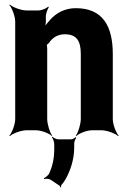

<svg xmlns="http://www.w3.org/2000/svg" viewBox="-20 -574 569 846"><path d="M265 -423C315 -423 336 -397 336 -337V-50C336 -26 324 11 314 24L316 26C327 14 362 0 386 0H427C451 0 488 14 501 26L503 24C491 11 477 -26 477 -50V-336C477 -460 432 -538 314 -538C266 -538 228 -517 201 -487C192 -477 178 -460 173 -450L177 -448C181 -459 183 -478 182 -493V-498C181 -511 189 -534 195 -542L192 -545C186 -537 163 -528 149 -528H97C73 -528 36 -542 23 -554L21 -552C33 -539 47 -502 47 -478V-50C47 -26 33 11 21 24L23 26C36 14 73 0 97 0H138C162 0 198 14 209 26L210 24C200 11 188 -26 188 -50V-359C188 -362 187 -378 185 -379L183 -375C185 -374 194 -383 196 -385C210 -407 234 -423 265 -423ZM203 218 242 244C244 245 246 250 246 252L249 251C249 249 249 244 250 242C258 233 265 223 271 212C290 176 307 130 307 75V58C307 49 313 37 316 33L313 30C310 34 300 40 293 40H237C229 40 215 33 211 28L209 31C213 36 219 51 219 61V82C219 128 210 161 197 190C193 198 180 209 173 211L175 215C181 213 195 213 203 218Z"/></svg>

Font: Asimov
Style: EdgeNar
Weight: 500
Designer: Google
Version: Version 2.000980: 2014